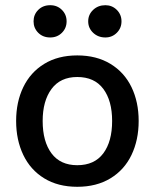

<svg xmlns="http://www.w3.org/2000/svg" viewBox="-20 -708 595 738"><path d="M42 -243Q42 -316 69.5 -373Q97 -430 150 -462.5Q203 -495 277 -495Q351 -495 404.5 -462.5Q458 -430 485.5 -373Q513 -316 513 -243Q513 -170 485.5 -112.5Q458 -55 404.5 -22.5Q351 10 277 10Q203 10 150 -22.5Q97 -55 69.5 -112.5Q42 -170 42 -243ZM411 -243Q411 -321 377 -366.5Q343 -412 277 -412Q212 -412 178 -366Q144 -320 144 -243Q144 -164 178 -118.5Q212 -73 277 -73Q343 -73 377 -118.5Q411 -164 411 -243ZM109 -626Q109 -652 127 -670Q145 -688 173 -688Q200 -688 218 -670Q236 -652 236 -626Q236 -600 218 -582Q200 -564 173 -564Q145 -564 127 -582Q109 -600 109 -626ZM319 -626Q319 -652 338 -670Q357 -688 385 -688Q411 -688 429 -670Q447 -652 447 -626Q447 -600 429 -582Q411 -564 385 -564Q357 -564 338 -582Q319 -600 319 -626Z"/></svg>

Font: Niramit Medium
Style: Regular
Weight: 500
Designer: Katatrad Aksorn Co.,Ltd.
Foundry: Cadson Demak Co.,Ltd.
Version: Version 1.000; ttfautohint (v1.6)